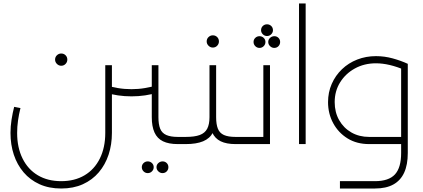

<svg xmlns="http://www.w3.org/2000/svg" viewBox="-20 -824 2420 1098"><path d="M1018 0V-41Q1031 -41 1034.5 -35.5Q1038 -30 1038 -21Q1038 -12 1034.5 -6Q1031 0 1018 0ZM997 0Q945 0 912 -16Q879 -32 863.5 -66.5Q848 -101 848 -154V-451H886V-154Q886 -113 896 -88Q906 -63 931 -52Q956 -41 997 -41H1018V0ZM732 -273Q692 -273 654.5 -278.5Q617 -284 582 -295V-337Q616 -327 653.5 -320.5Q691 -314 732 -314Q772 -314 809.5 -320.5Q847 -327 882 -337V-295Q847 -284 809.5 -278.5Q772 -273 732 -273ZM330 254Q260 254 206 229.5Q152 205 115 161.5Q78 118 59 60.5Q40 3 40 -64Q40 -101 46 -139.5Q52 -178 61 -213L97 -206Q88 -170 83 -134.5Q78 -99 78 -64Q78 20 109 82.5Q140 145 196.5 178.5Q253 212 330 212Q407 212 463.5 178.5Q520 145 551 82.5Q582 20 582 -64V-451H620V-64Q620 3 601 60.5Q582 118 545 161.5Q508 205 454 229.5Q400 254 330 254ZM330 -448Q316 -448 305.5 -458.5Q295 -469 295 -483Q295 -498 305.5 -508Q316 -518 330 -518Q345 -518 355 -508Q365 -498 365 -483Q365 -469 355 -458.5Q345 -448 330 -448ZM909 166Q896 166 885.5 156Q875 146 875 132Q875 118 885.5 108.5Q896 99 910 99Q924 99 933.5 108.5Q943 118 943 132Q943 146 933.5 156Q924 166 909 166ZM825 166Q811 166 801 156Q791 146 791 132Q791 118 801 108.5Q811 99 825 99Q839 99 849 108.5Q859 118 859 132Q859 146 849 156Q839 166 825 166Z M1018 0V-41H1042Q1093 -41 1122.5 -52Q1152 -63 1165 -88Q1178 -113 1178 -154V-451H1216V-154Q1216 -101 1198 -66.5Q1180 -32 1141.5 -16Q1103 0 1042 0ZM1327 0Q1275 0 1242 -16Q1209 -32 1193.5 -66.5Q1178 -101 1178 -154H1216Q1216 -113 1226 -88Q1236 -63 1260.5 -52Q1285 -41 1327 -41H1348V0ZM1348 0V-41Q1361 -41 1364.5 -35.5Q1368 -30 1368 -21Q1368 -12 1364.5 -6Q1361 0 1348 0ZM1018 0Q1005 0 1001.5 -6Q998 -12 998 -21Q998 -31 1001.5 -36Q1005 -41 1018 -41ZM1197 -552Q1183 -552 1172.5 -562.5Q1162 -573 1162 -587Q1162 -602 1172.5 -612Q1183 -622 1197 -622Q1212 -622 1222 -612Q1232 -602 1232 -587Q1232 -573 1222 -562.5Q1212 -552 1197 -552Z M1486 -451H1524V0H1348V-41H1486ZM1348 0Q1335 0 1331.5 -6Q1328 -12 1328 -21Q1328 -31 1331.5 -36Q1335 -41 1348 -41ZM1507 -685Q1521 -685 1531 -675.5Q1541 -666 1541 -651Q1541 -638 1531 -628Q1521 -618 1507 -618Q1493 -618 1483 -628Q1473 -638 1473 -651Q1473 -666 1483 -675.5Q1493 -685 1507 -685ZM1549 -617Q1563 -617 1572.5 -607.5Q1582 -598 1582 -584Q1582 -570 1572.5 -560Q1563 -550 1548 -550Q1535 -550 1524.5 -560Q1514 -570 1514 -584Q1514 -598 1524.5 -607.5Q1535 -617 1549 -617ZM1464 -617Q1478 -617 1488 -607.5Q1498 -598 1498 -584Q1498 -570 1488 -560Q1478 -550 1464 -550Q1450 -550 1440 -560Q1430 -570 1430 -584Q1430 -598 1440 -607.5Q1450 -617 1464 -617Z M1690 0V-804H1728V0Z M1924 254V212H2124Q2203 212 2238.5 173.5Q2274 135 2274 51V-459H2312V51Q2312 118 2291.5 163Q2271 208 2229.5 231Q2188 254 2124 254ZM2091 0Q2020 0 1967.5 -32.5Q1915 -65 1885.5 -119.5Q1856 -174 1856 -240Q1856 -296 1877 -344Q1898 -392 1935.5 -428Q1973 -464 2023 -483.5Q2073 -503 2130 -503Q2179 -503 2226 -490Q2273 -477 2312 -459L2296 -423Q2205 -462 2130 -462Q2063 -462 2009.5 -432.5Q1956 -403 1925 -353Q1894 -303 1894 -240Q1894 -182 1919.5 -137Q1945 -92 1989.5 -66.5Q2034 -41 2091 -41H2297V0Z"/></svg>

Font: Alexandria ExtraLight
Style: Regular
Weight: 250
Designer: Mohamed Gaber
Foundry: Kief Type Foundry
Version: Version 5.100